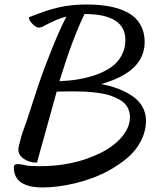

<svg xmlns="http://www.w3.org/2000/svg" viewBox="-20 -741 698 847"><path d="M242.2 -382.8C280.8 -509.3 317.9 -607.9 353 -679.2C473.1 -679.2 533.2 -640.6 533.2 -564C533.2 -513.2 507.8 -471.2 470.7 -444.8C451.7 -431.6 429.7 -420.4 403.8 -411.1C352.1 -393.1 300.8 -385.3 242.2 -382.8ZM144 -26.9C153.8 -61 168 -112.8 187 -181.6C206.1 -250.5 220.2 -302.2 230 -336.9C237.3 -336.9 249 -336.9 264.6 -337.4C280.3 -337.9 292 -337.9 299.8 -337.9C319.3 -337.9 337.4 -337.4 353.5 -336.9C384.8 -335 434.1 -330.6 464.4 -320.3C480 -314.9 495.1 -308.1 509.3 -300.3C537.6 -284.2 553.2 -257.3 553.2 -224.1C553.2 -197.3 543.5 -170.9 523.9 -145C500.5 -114.3 467.3 -87.9 424.8 -66.9C338.9 -23.9 247.6 -7.8 153.8 -7.8C138.7 -7.8 127.4 -8.3 119.1 -8.8C106.9 -8.8 95.7 -10.3 85.9 -13.2C82.5 -13.7 75.2 -15.6 71.8 -16.1C68.4 -16.1 60.5 -17.1 57.1 -17.1C46.4 -17.1 41 -12.2 41 -2.9C41 56.2 83.5 85.9 168.9 85.9C251 85.9 366.2 62.5 458.5 12.2C489.7 -4.9 517.6 -23.9 542.5 -44.9C591.8 -86.9 624 -146 624 -209C624 -255.4 600.1 -293.9 561 -319.3C522 -344.7 477.1 -360.8 425.8 -370.1C554.2 -405.8 618.2 -467.8 618.2 -556.2C618.2 -606.4 597.7 -646 566.4 -670.4C517.6 -708.5 442.4 -721.2 362.8 -721.2C316.4 -721.2 274.9 -716.8 237.3 -708C199.7 -699.2 157.7 -685.1 110.8 -666L107.9 -665V-662.1C107.9 -654.8 113.3 -646 123.5 -635.3C133.8 -624.5 143.6 -619.1 151.9 -619.1C155.3 -619.1 160.6 -620.6 167 -623C169.4 -623.5 173.3 -625.5 178.2 -628.9C213.9 -647.9 245.1 -661.1 272.9 -668C249.5 -622.1 226.1 -569.3 203.1 -510.3C179.7 -451.2 161.6 -402.8 149.4 -365.7C136.7 -328.1 119.1 -273.9 96.2 -203.1C93.3 -193.8 80.6 -161.6 75.2 -143.1C65.9 -110.4 61 -89.8 61 -82C61 -64.9 68.8 -51.3 85 -40.5C101.1 -29.3 119.1 -23.9 139.2 -23.9H143.1Z"/></svg>

Font: Dancing Script
Style: Regular
Weight: 800
Designer: Pablo Impallari
Foundry: Pablo Impallari
Version: Version 2.001